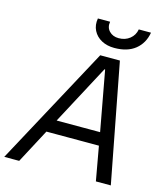

<svg xmlns="http://www.w3.org/2000/svg" viewBox="-171 -996 937 1093"><g transform="rotate(15 297.0 -449.5)"><path d="M336 -700H452L586 0H498L457 -229L454 -248L384 -629H380L176 -246L168 -230L46 0H-42ZM147 -277H493L507 -201H107ZM269 -899H341Q335 -865 356 -843Q377 -821 412 -821Q450 -821 477 -842.5Q504 -864 510 -899H582Q571 -835 525 -798Q479 -761 402 -761Q359 -761 326.5 -778.5Q294 -796 278 -827.5Q262 -859 269 -899Z"/></g></svg>

Font: Fixel Italic Variable Display Thin
Style: Italic
Weight: 100
Italic angle: -10°
Designer: AlfaBravo + MacPaw
Foundry: Kyrylo Tkachov, Marchela Mozhyna, Serhii Makarenko, Maria Weinstein, Zakhar Kryvoshyya
Version: Version 1.210;Glyphs 3.2 (3217)